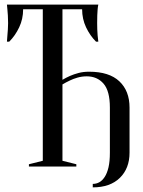

<svg xmlns="http://www.w3.org/2000/svg" viewBox="-20 -720 620 830"><path d="M455 -255Q455 -327 427.5 -358.5Q400 -390 355 -390Q334 -390 315 -384.5Q296 -379 282 -372Q265 -364 250 -355V-25L310 -10V0H105V-10L165 -25V-680H80Q80 -638 63 -602Q46 -566 20 -540H10Q11 -553 12 -567Q13 -579 14 -592.5Q15 -606 15 -620Q15 -639 14 -653.5Q13 -668 12 -679Q11 -691 10 -700H405Q403 -691 402 -679Q401 -668 400.5 -653.5Q400 -639 400 -620Q400 -606 400.5 -592.5Q401 -579 402 -567Q403 -553 405 -540H395Q369 -566 352 -602Q335 -638 335 -680H250V-375Q265 -384 283 -392Q299 -399 319.5 -404.5Q340 -410 365 -410Q452 -410 496 -368.5Q540 -327 540 -255V-60Q540 8 498 49Q456 90 381 90V75Q396 75 409 68Q422 61 432.5 45Q443 29 449 3.5Q455 -22 455 -60Z"/></svg>

Font: Oranienbaum
Style: Regular
Weight: 400
Designer: Oleg Pospelov and Jovanny Lemonad
Foundry: Oleg Pospelov and jovanny Lemonad
Version: Version 1.001; ttfautohint (v0.91) -l 8 -r 50 -G 200 -x 0 -w